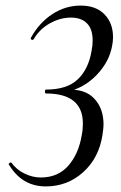

<svg xmlns="http://www.w3.org/2000/svg" viewBox="-20 -656 432 688"><path d="M12 -66 11 -68Q11 -70 15 -72.5Q19 -75 21 -73Q39 -48 68 -34Q97 -20 126 -20Q188 -20 225 -62.5Q262 -105 273 -172Q277 -191 277 -213Q277 -321 145 -321Q141 -321 141 -328Q141 -335 145 -335Q220 -335 258.5 -371.5Q297 -408 308 -473Q312 -492 312 -511Q312 -552 291.5 -572.5Q271 -593 234 -593Q196 -593 159 -572.5Q122 -552 101 -516Q100 -513 96 -513Q93 -513 91 -515.5Q89 -518 91 -521Q120 -574 167 -605Q214 -636 269 -636Q324 -636 354.5 -604.5Q385 -573 385 -523Q385 -508 382 -493Q372 -435 326.5 -387.5Q281 -340 217 -326L219 -334Q283 -339 317 -303.5Q351 -268 351 -210Q351 -197 347 -171Q334 -89 277.5 -38.5Q221 12 144 12Q59 12 12 -66Z"/></svg>

Font: Cormorant Infant Medium
Style: Italic
Weight: 500
Italic angle: -10°
Designer: Christian Thalmann (Catharsis Fonts)
Foundry: Catharsis Fonts
Version: Version 4.000